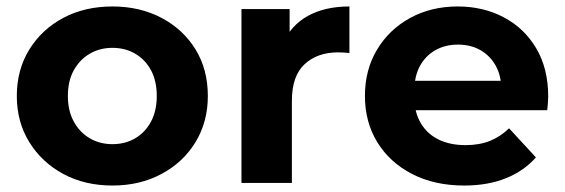

<svg xmlns="http://www.w3.org/2000/svg" viewBox="-20 -566 1748 594"><path d="M328 8Q242 8 175.5 -28Q109 -64 70.5 -126.5Q32 -189 32 -269Q32 -350 70.5 -412.5Q109 -475 175.5 -510.5Q242 -546 328 -546Q413 -546 480 -510.5Q547 -475 585 -413Q623 -351 623 -269Q623 -189 585 -126.5Q547 -64 480 -28Q413 8 328 8ZM328 -120Q367 -120 398 -138Q429 -156 447 -189.5Q465 -223 465 -269Q465 -316 447 -349Q429 -382 398 -400Q367 -418 328 -418Q289 -418 258 -400Q227 -382 208.5 -349Q190 -316 190 -269Q190 -223 208.5 -189.5Q227 -156 258 -138Q289 -120 328 -120Z M727 0V-538H876V-386L855 -430Q879 -487 932 -516.5Q985 -546 1061 -546V-402Q1051 -403 1043 -403.5Q1035 -404 1026 -404Q962 -404 922.5 -367.5Q883 -331 883 -254V0Z M1416 8Q1324 8 1254.5 -28Q1185 -64 1147 -126.5Q1109 -189 1109 -269Q1109 -350 1146.5 -412.5Q1184 -475 1249 -510.5Q1314 -546 1396 -546Q1475 -546 1538.5 -512.5Q1602 -479 1639 -416.5Q1676 -354 1676 -267Q1676 -258 1675 -246.5Q1674 -235 1673 -225H1236V-316H1591L1531 -289Q1531 -331 1514 -362Q1497 -393 1467 -410.5Q1437 -428 1397 -428Q1357 -428 1326.5 -410.5Q1296 -393 1279 -361.5Q1262 -330 1262 -287V-263Q1262 -219 1281.5 -185.5Q1301 -152 1336.5 -134.5Q1372 -117 1420 -117Q1463 -117 1495.5 -130Q1528 -143 1555 -169L1638 -79Q1601 -37 1545 -14.5Q1489 8 1416 8Z"/></svg>

Font: Montserrat Thin
Style: Bold
Weight: 700
Version: Version 9.000